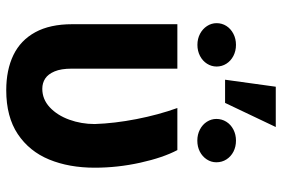

<svg xmlns="http://www.w3.org/2000/svg" viewBox="-162 -718 891 606"><g transform="rotate(90 283.0 -415.5)"><path d="M197.2 -530.3V-196.4Q197.2 -163.4 205.8 -142.9Q214.4 -122.4 228.4 -113.2Q242.5 -104 260.7 -104Q293.7 -104 319.1 -127.5Q344.4 -151.1 358.2 -189.1Q372 -227.1 372 -269.5Q369.9 -331.8 356.4 -401.2Q342.9 -470.5 321.4 -530.3H454.2Q478.2 -484.8 494 -413.3Q509.8 -341.9 509.8 -269.5Q509.8 -188.4 484 -125.7Q458.2 -63 403.7 -26.6Q349.1 9.8 265.3 9.8Q201.2 9.8 154.3 -12.8Q107.5 -35.5 82.2 -81.9Q56.9 -128.3 56.9 -198.3V-530.3ZM254.2 -840.9H381.4L305.3 -680.9H232.1ZM122.1 -715.3Q141.3 -715.3 157.1 -707.1Q172.8 -698.9 181.6 -685Q190.5 -671 190.5 -654.2Q190.5 -637.9 181.6 -623.9Q172.8 -610 157.1 -601.8Q141.3 -593.6 122.1 -593.6Q102.9 -593.6 87.3 -601.8Q71.8 -610 62.7 -623.9Q53.6 -637.9 53.6 -654.2Q53.6 -671 62.4 -685Q71.3 -698.9 87.1 -707.1Q102.9 -715.3 122.1 -715.3ZM424.3 -715.3Q443.6 -715.3 459 -707.4Q474.5 -699.4 483.6 -685.3Q492.7 -671.2 492.7 -653.3Q492.7 -637 483.6 -623.1Q474.5 -609.2 459 -601.2Q443.6 -593.3 424.3 -593.3Q405.1 -593.3 389.3 -601.5Q373.5 -609.7 364.7 -623.6Q355.9 -637.6 355.9 -653.3Q355.9 -670.6 364.7 -684.7Q373.5 -698.9 389.3 -707.1Q405.1 -715.3 424.3 -715.3Z"/></g></svg>

Font: Pretendard JP Variable
Style: Regular
Weight: 400
Designer: Base glyphs from Inter by Rasmus Andersson; Hangul glyphs from Noto Sans CJK(Source Han Sans) by Jang Soo-young and Kang
Foundry: Kil Hyung-jin
Version: Version 1.307;Glyphs 3.2 (3192)